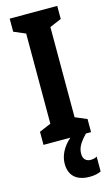

<svg xmlns="http://www.w3.org/2000/svg" viewBox="-142 -765 609 1049"><g transform="rotate(-15 163.0 -240.0)"><path d="M215 102C215 70 226 45 269 0H298V-74L232 -102V-612L298 -640V-714H29V-640L95 -612V-102L29 -74V0H181C134 41 114 88 114 130C114 195 152 234 229 234C257 234 279 228 293 221V137C284 142 274 146 257 146C230 146 215 128 215 102Z"/></g></svg>

Font: Noto Sans Arabic UI XCn
Style: Bold
Weight: 700
Width: 2
Designer: Monotype Design Team, Nadine Chahine and Nizar Qandah
Foundry: Monotype Imaging Inc.
Version: Version 2.010